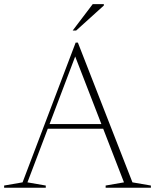

<svg xmlns="http://www.w3.org/2000/svg" viewBox="-24 -886 732 906"><path d="M189.5 -278.5V-300.5H477V-278.5ZM601 -25.5 688 -10.5V0H474.5V-10.5L561 -25.5L324 -637H337.5L105.5 -25.5L192 -10.5V0H-4.5V-10.5L82.5 -25.5L333 -685H343.5ZM319 -742 413.5 -866.5H466V-860L335.5 -742Z"/></svg>

Font: Newsreader 24pt ExtraLight
Style: Regular
Weight: 250
Designer: Hugues Gentile
Foundry: Production Type
Version: Version 1.003